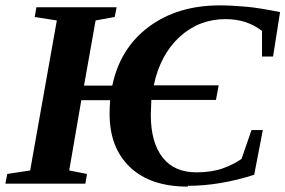

<svg xmlns="http://www.w3.org/2000/svg" viewBox="-29 -680 1060 713"><path d="M669 10 668 13Q530 13 454 -59Q378 -131 378 -257Q378 -280 380 -308H273L228 -47L294 -34L288 2H-9L-2 -34L83 -47L182 -604L100 -617L106 -653H404L397 -617L326 -604L283 -362H388Q417 -501 523 -580Q630 -660 787 -660Q831 -660 886 -655Q932 -651 1011 -635L985 -470H944V-565Q888 -609 809 -609Q710 -609 638 -543Q566 -477 542 -363H783L773 -309H533Q531 -263 531 -254Q531 -151 575 -95Q618 -40 701 -40Q757 -40 799 -55Q840 -70 868 -90L905 -197H947L915 -31Q787 10 669 10Z"/></svg>

Font: Libra Serif Modern
Style: Bold Italic
Weight: 700
Italic angle: -12°
Designer: Stefan Peev, Context Ltd
Foundry: Stefan Peev, Context Ltd
Version: Version 1.000